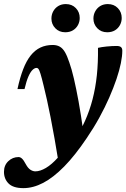

<svg xmlns="http://www.w3.org/2000/svg" viewBox="-77 -686 636 967"><path d="M46.5 -237.5H11Q23.5 -295.5 39.8 -337.5Q56 -379.5 77.5 -406.5Q99 -433.5 126.5 -446.5Q154 -459.5 188.5 -459.5Q209 -459.5 223.8 -451.2Q238.5 -443 249.8 -424Q261 -405 272 -372Q283.5 -340 295 -291Q306.5 -242 318.8 -174.8Q331 -107.5 343 -20L221 150Q208.5 73.5 197.8 12.5Q187 -48.5 177.5 -96.5Q168 -144.5 159.5 -183Q151 -221.5 143 -253.5Q133 -295 127 -314.2Q121 -333.5 116.8 -338.8Q112.5 -344 107.5 -344Q97.5 -344 87 -334Q76.5 -324 66.2 -301Q56 -278 46.5 -237.5ZM275 20 295 25.5Q327.5 -24.5 351 -76.8Q374.5 -129 389.2 -186Q404 -243 410.8 -307.2Q417.5 -371.5 416.5 -445Q433 -449 460.2 -451.8Q487.5 -454.5 510.5 -454.5Q525 -454.5 532 -449Q539 -443.5 539 -430.5Q539 -404.5 531.8 -368.2Q524.5 -332 509.8 -288.2Q495 -244.5 473.5 -195.2Q452 -146 423.5 -94Q395 -42 359.5 10Q301 97 246.5 152.5Q192 208 141 234.8Q90 261.5 41 261.5Q-10.5 261.5 -33.8 238.2Q-57 215 -57 179.5Q-57 146.5 -35.2 125.8Q-13.5 105 16.5 105Q25.5 105 34 113Q42.5 121 53 141Q63.5 160.5 76 168.8Q88.5 177 101 177Q125 177 154.2 159.8Q183.5 142.5 214.8 107.5Q246 72.5 275 20ZM251.5 -523.5Q221 -523.5 201.5 -543.8Q182 -564 182 -592.5Q182 -612.5 191.2 -629.2Q200.5 -646 216.8 -655.8Q233 -665.5 254.5 -665.5Q285.5 -665.5 305 -645.2Q324.5 -625 324.5 -595.5Q324.5 -576 315.5 -559.5Q306.5 -543 290.2 -533.2Q274 -523.5 251.5 -523.5ZM463 -523.5Q432.5 -523.5 413 -543.8Q393.5 -564 393.5 -592.5Q393.5 -612.5 402.8 -629.2Q412 -646 428.2 -655.8Q444.5 -665.5 466 -665.5Q497 -665.5 516.5 -645.2Q536 -625 536 -595.5Q536 -576 527 -559.5Q518 -543 501.8 -533.2Q485.5 -523.5 463 -523.5Z"/></svg>

Font: Newsreader 24pt ExtraBold
Style: Italic
Weight: 800
Italic angle: -17°
Designer: Hugues Gentile
Foundry: Production Type
Version: Version 1.003